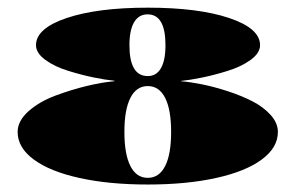

<svg xmlns="http://www.w3.org/2000/svg" viewBox="-20 -479 774 503"><path d="M26.2 -133.3Q26.2 -162.2 54.6 -187.5Q83 -212.8 125.4 -228.6Q167.8 -244.3 207.8 -253.9Q247.8 -263.5 279.7 -266.2V-267.5Q256.6 -269.7 225.7 -276Q194.9 -282.3 159.1 -293.3Q123.3 -304.2 98.8 -322.1Q74.3 -340 74.3 -360.6Q74.3 -404.7 154.7 -431.8Q235.1 -458.9 367.1 -458.9Q499.6 -458.9 580.4 -431.8Q661.3 -404.7 661.3 -360.6Q661.3 -340 636.6 -322.1Q611.9 -304.2 575.8 -293.1Q539.8 -281.9 508.3 -275.6Q476.8 -269.2 454.5 -267V-266.2Q479.5 -264 510.1 -257.9Q540.6 -251.7 576.3 -240.2Q611.9 -228.6 640.7 -213.9Q669.6 -199.3 688.8 -178.1Q708 -156.9 708 -133.3Q708 -92.2 665.6 -61Q623.3 -29.7 545.9 -12.7Q468.5 4.4 367.1 4.4Q265.7 4.4 188.4 -12.7Q111 -29.7 68.6 -61Q26.2 -92.2 26.2 -133.3ZM367.1 -279.7Q389.9 -279.7 401.7 -300.5Q413.5 -321.2 413.5 -360.6Q413.5 -441.4 366.7 -441.4Q343.5 -441.4 331.3 -420.7Q319.1 -399.9 319.1 -360.6Q319.1 -279.7 367.1 -279.7ZM321.7 -222.7Q305.9 -191.9 305.9 -133.3Q305.9 -74.7 321.7 -43.9Q337.4 -13.1 367.1 -13.1Q396.9 -13.1 412.6 -43.9Q428.3 -74.7 428.3 -133.3Q428.3 -191.9 412.6 -222.7Q396.9 -253.5 367.1 -253.5Q337.4 -253.5 321.7 -222.7Z"/></svg>

Font: FoglihtenBlackPcs
Style: BlackPcs
Weight: 900
Version: Version 0.75